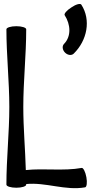

<svg xmlns="http://www.w3.org/2000/svg" viewBox="-20 -951 499 989"><path d="M313 -873C344 -825 348 -764 310 -725C299 -714 301 -694 315 -680C329 -666 349 -664 360 -675C429 -743 450 -848 399 -927C394 -935 371 -929 348 -913C324 -898 309 -880 313 -873ZM13 -800C13 -667 28 -533 28 -400C28 -267 13 -133 13 0C13 9 36 16 64 16C92 16 115 9 115 0V-3C216 -13 317 32 418 14C427 13 430 -11 425 -38C420 -66 409 -87 401 -86C306 -69 209 -85 113 -75C110 -183 100 -291 100 -400C100 -533 115 -667 115 -800C115 -809 92 -816 64 -816C36 -816 13 -809 13 -800Z"/></svg>

Font: Nupuram Condensed Medium
Style: Regular
Weight: 500
Width: 3
Designer: Santhosh Thottingal (santhosh.thottingal@gmail.com)
Foundry: SMC
Version: Version 1.000